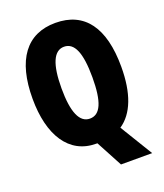

<svg xmlns="http://www.w3.org/2000/svg" viewBox="-160 -830 941 1105"><g transform="rotate(-20 310.5 -277.5)"><path d="M582 -358C582 -599 489 -725 311 -725C134 -725 39 -597 39 -359C39 -136 129 9 295 9H302L388 170H579L457 -30C539 -85 582 -196 582 -358ZM216 -358C216 -505 248 -579 311 -579C374 -579 405 -509 405 -358C405 -208 375 -139 311 -139C248 -139 216 -212 216 -358Z"/></g></svg>

Font: Noto Sans Hebrew ExtraCondensed Black
Style: Regular
Weight: 900
Width: 2
Designer: Monotype Design Team
Foundry: Monotype Imaging Inc.
Version: Version 2.004